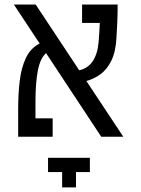

<svg xmlns="http://www.w3.org/2000/svg" viewBox="-20 -606 626 851"><path d="M428.7 0 184.1 -370.6Q157.7 -346.7 147.5 -292Q137.2 -237.3 137.2 -155.8V-81.5H213.4V0H60.5V-124.5Q60.5 -189 67.4 -247.1Q74.2 -305.2 94.7 -348.9Q115.2 -392.6 155.8 -413.1L41.5 -585.9H138.2L331.1 -294.4Q408.7 -311.5 417.5 -424.3Q418.9 -443.4 420.2 -463.6Q421.4 -483.9 422.4 -504.4H343.8V-585.9H501.5Q501.5 -547.4 499.8 -507.6Q498 -467.8 496.1 -437Q492.7 -376 473.4 -336.9Q454.1 -297.9 424.8 -276.6Q395.5 -255.4 362.8 -247.1L526.4 0ZM378.4 93.3V156.7H316.9V224.6H255.4V156.7H192.9V93.3Z"/></svg>

Font: Cascadia Code NF SemiLight
Style: Regular
Weight: 350
Monospace: yes
Designer: Aaron Bell
Foundry: Saja Typeworks
Version: Version 2404.023; ttfautohint (v1.8.4)